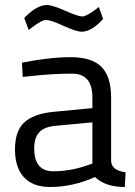

<svg xmlns="http://www.w3.org/2000/svg" viewBox="-20 -739 541 769"><path d="M350 -349Q350 -444 269 -444Q188 -444 102 -434L71 -431L68 -488Q178 -510 263 -510Q348 -510 386.5 -471Q425 -432 425 -349V-93Q428 -56 483 -49L480 10Q401 10 361 -30Q271 10 181 10Q112 10 76 -29Q40 -68 40 -141Q40 -214 77 -248.5Q114 -283 193 -291L350 -306ZM117 -145Q117 -53 193 -53Q261 -53 327 -76L350 -84V-249L202 -235Q157 -231 137 -209Q117 -187 117 -145ZM307 -612Q286 -612 234.5 -635.5Q183 -659 165 -659Q147 -659 108 -629L95 -619L77 -667Q127 -719 168 -719Q189 -719 241 -696Q293 -673 309.5 -673Q326 -673 364 -702L376 -711L393 -663Q347 -612 307 -612Z"/></svg>

Font: Titillium-CLs Web
Style: CLs-Regular
Weight: 400
Version: Version 1.002;PS 57.000;hotconv 1.0.70;makeotf.lib2.5.55311